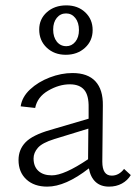

<svg xmlns="http://www.w3.org/2000/svg" viewBox="-20 -691 507 715"><path d="M126 -581Q126 -620 154.5 -645.5Q183 -671 227 -671Q270 -671 297.5 -645Q325 -619 325 -579Q325 -539 296.5 -513Q268 -487 225 -487Q182 -487 154 -513.5Q126 -540 126 -581ZM178 -581Q178 -553 191.5 -536Q205 -519 227 -519Q247 -519 260.5 -535.5Q274 -552 274 -579Q274 -607 260.5 -624Q247 -641 226 -641Q205 -641 191.5 -624.5Q178 -608 178 -581ZM467 -39Q455 -19 434 -7.5Q413 4 386 4Q355 4 336 -13.5Q317 -31 311 -64Q224 4 156 4Q107 4 78 -23Q49 -50 49 -95Q49 -134 75 -161Q101 -188 167 -207L310 -249V-290Q311 -336 293.5 -356.5Q276 -377 240 -377Q200 -377 159.5 -353.5Q119 -330 111 -289L57 -295Q62 -330 92 -358Q122 -386 165 -402.5Q208 -419 250 -419Q307 -419 335.5 -388Q364 -357 363 -298L361 -89Q361 -37 396 -37Q423 -37 442 -62ZM173 -38Q219 -38 308 -98L309 -212L182 -173Q137 -159 121 -140.5Q105 -122 105 -101Q105 -71 123 -54.5Q141 -38 173 -38Z"/></svg>

Font: Isabella Sans
Style: Regular
Weight: 400
Designer: Original fonts by Christian Thalmann (Catharsis Fonts), Modifications by Cristiano Sobral
Version: Version 0.002;July 12, 2020;FontCreator 13.0.0.2655 64-bit; 